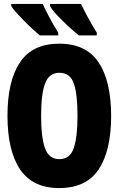

<svg xmlns="http://www.w3.org/2000/svg" viewBox="-20 -947 603 976"><path d="M281 9Q146 9 82 -86Q18 -181 18 -359Q18 -535 81.5 -630Q145 -725 281 -725Q418 -725 481.5 -629.5Q545 -534 545 -357Q545 -182 482 -86.5Q419 9 281 9ZM282 -138Q336 -138 355 -194.5Q374 -251 374 -359Q374 -470 355 -523.5Q336 -577 282 -577Q230 -577 209.5 -523.5Q189 -470 189 -358Q189 -248 209 -193Q229 -138 282 -138ZM381 -767Q356 -787 325.5 -815Q295 -843 269 -871Q243 -899 234 -917V-927H392Q405 -899 426.5 -859Q448 -819 472 -781V-767ZM182 -767Q166 -781 144 -801Q122 -821 100.5 -843Q79 -865 61.5 -884.5Q44 -904 37 -917V-927H197Q210 -899 231 -859Q252 -819 276 -781V-767Z"/></svg>

Font: Noto Sans Mono SemiCondensed Black
Style: Regular
Weight: 900
Width: 4
Designer: Monotype Design Team
Foundry: Monotype Imaging Inc.
Version: Version 2.014; ttfautohint (v1.8.4.7-5d5b)